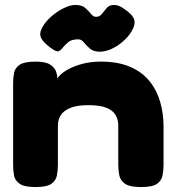

<svg xmlns="http://www.w3.org/2000/svg" viewBox="-20 -748 710 776"><path d="M123 8Q78 8 59 -5.5Q40 -19 36.5 -40Q33 -61 33 -83V-412Q33 -434 37 -454Q41 -474 60 -486.5Q79 -499 124 -499Q164 -499 182.5 -487Q201 -475 206.5 -459Q212 -443 211.5 -429.5Q211 -416 213 -415L206 -410Q204 -422 216.5 -437.5Q229 -453 254 -467Q279 -481 313 -490Q347 -499 388 -499Q456 -499 504.5 -478.5Q553 -458 583 -421.5Q613 -385 627 -337.5Q641 -290 641 -236V-82Q641 -60 637 -39Q633 -18 614.5 -5Q596 8 550 8Q504 8 485 -5.5Q466 -19 462 -40Q458 -61 458 -83V-241Q458 -264 447.5 -282.5Q437 -301 411 -312Q385 -323 337 -323Q290 -323 263 -311.5Q236 -300 225 -281.5Q214 -263 214 -241V-82Q214 -60 210 -39Q206 -18 187.5 -5Q169 8 123 8ZM285 -728Q311 -728 324.5 -716Q338 -704 347.5 -692Q357 -680 368 -680Q383 -680 392 -692Q401 -704 411.5 -716Q422 -728 441 -728Q451 -728 461 -724Q471 -720 482 -712Q515 -690 522 -669.5Q529 -649 511 -620Q499 -600 477.5 -581Q456 -562 431 -550.5Q406 -539 383 -539Q358 -539 343.5 -551.5Q329 -564 319 -576.5Q309 -589 297 -589Q270 -589 257 -578.5Q244 -568 236 -558Q226 -545 216.5 -541Q207 -537 179 -559Q148 -583 143.5 -602Q139 -621 158 -649Q172 -669 194 -687Q216 -705 240.5 -716.5Q265 -728 285 -728Z"/></svg>

Font: Fredoka SemiExpanded
Style: Bold
Weight: 700
Width: 6
Designer: Ben Nathan
Foundry: Milena B. Brandão, Ben Nathan
Version: Version 2.001